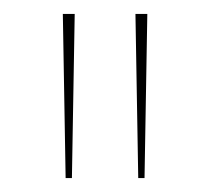

<svg xmlns="http://www.w3.org/2000/svg" viewBox="-20 -728 301 275"><path d="M74 -473 70 -708H87L83 -473ZM178 -473 174 -708H191L187 -473Z"/></svg>

Font: Kalnia Thin
Style: Regular
Weight: 100
Version: Version 1.105